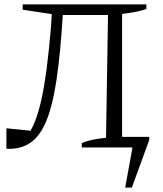

<svg xmlns="http://www.w3.org/2000/svg" viewBox="-20 -669 740 871"><path d="M548 182 581 0H351V-20Q378 -31 405 -36Q432 -41 461 -44L470 -601H265Q254 -426 236.5 -308Q219 -190 190 -120Q161 -50 116.5 -20.5Q72 9 9 6V-87L140 -74L98 -44Q120 -72 137.5 -115.5Q155 -159 168.5 -220.5Q182 -282 192.5 -364.5Q203 -447 212 -555L215 -605L83 -625V-649H644V-628Q623 -621 596.5 -615.5Q570 -610 534 -606V-48H657V-34L578 182Z"/></svg>

Font: Piazzolla 24pt Light
Style: Regular
Weight: 300
Designer: Juan Pablo del Peral
Foundry: Huerta Tipografica
Version: Version 2.005